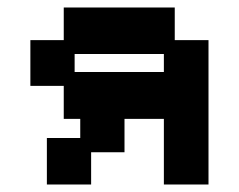

<svg xmlns="http://www.w3.org/2000/svg" viewBox="-20 -481 637 512"><path d="M105 11V-113H194V-164H150V-252H61V-374H150V-461H446V-374H536V11H417V-164H312V-75H223V11ZM179 -289H417V-337H179Z"/></svg>

Font: Pixelify Sans SemiBold
Style: Regular
Weight: 600
Designer: Stefie Justprince
Foundry: Typecalism Foundryline
Version: Version 1.000